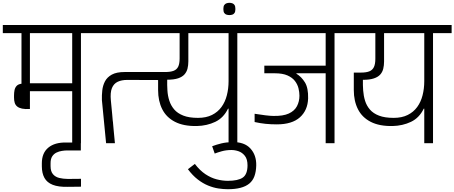

<svg xmlns="http://www.w3.org/2000/svg" viewBox="-56 -1018 3231 1365"><path d="M-36 -782.5V-840.2H651.5V-782.5H519.5V0H457.3V-369.7H156.7V-243Q122.7 -241.2 100.8 -245.8Q78.8 -250.5 66.2 -260.9Q53.5 -271.3 48.6 -287.3Q43.7 -303.3 43.7 -325V-338.2Q43.7 -359.5 47.3 -377.3Q51 -395.2 62.2 -407.3Q73.3 -419.5 96.7 -422.7V-782.5ZM156.7 -426H457.3V-782.5H156.7Z M424.8 310.3Q359.5 311.8 319 295.9Q278.5 280 260.1 246.9Q241.7 213.8 241.5 164.5V142.5Q241.5 69.7 287.5 31.6Q333.5 -6.5 415.5 -4.8H518.7V51.5H422.5Q405.3 51.5 384.6 54.7Q363.8 57.8 345.4 66.8Q327 75.7 315.2 93.7Q303.5 111.7 303.5 142.2V163.5Q303.7 201 320.9 220.8Q338.2 240.7 365.9 247.2Q393.7 253.8 424.3 254Q448.2 254 471.7 253.8Q495.2 253.7 519.8 253.2V309.2Q495.7 309.5 472.3 309.8Q449 310.2 424.8 310.3Z M698.2 0 668.5 -306Q667.3 -340 671.1 -374.8Q674.8 -409.7 690.2 -439.5Q705.7 -469.3 739.2 -487.7Q772.8 -506 830.5 -506H1119V-448.8L848.7 -449.8Q809 -449.8 780.9 -436.7Q752.8 -423.5 739.8 -391.9Q726.8 -360.3 732.2 -303.7Q738.7 -238.7 741.5 -206.6Q744.3 -174.5 745.2 -163.7Q746.2 -152.8 746.6 -152.3Q747 -151.8 747 -151.3Q747 -150.8 747.9 -140Q748.8 -129.2 751.7 -97.1Q754.5 -65 761 0ZM1569 -1V-245.3H1565Q1533.3 -179.8 1474.4 -151.8Q1415.5 -123.7 1343.5 -122Q1249.5 -120.3 1188.2 -151.8Q1126.8 -183.3 1097.4 -241.6Q1068 -299.8 1068 -377.8V-506H1118.7Q1155.7 -506 1178.2 -514.6Q1200.8 -523.2 1210.9 -544.2Q1221 -565.3 1221 -602.3V-782.5H580V-840.2H1761V-782.5H1631.2V-1ZM1132.7 -451.3Q1131.8 -414.2 1134.2 -375.6Q1136.5 -337 1147.8 -302.2Q1159 -267.3 1182.6 -239.8Q1206.2 -212.3 1247.2 -196.2Q1288.2 -180 1351.2 -180Q1409.7 -180 1451 -200.7Q1492.3 -221.3 1518.5 -257.2Q1544.7 -293.2 1556.8 -340.7Q1569 -388.2 1569 -441V-782.5H1283V-581.8Q1283 -553.8 1277.1 -530.3Q1271.2 -506.8 1255.5 -489Q1239.8 -471.2 1210.1 -461.2Q1180.3 -451.3 1132.7 -451.3Z M1452.3 21.7Q1482.8 10 1517.8 1.5Q1552.8 -7 1595.8 -7.8Q1681.2 -9.5 1724.2 37.6Q1767.3 84.7 1765.7 158.3Q1764.5 202.5 1752.8 234.7Q1741 266.8 1716.4 287.1Q1691.8 307.3 1653.8 317.2Q1615.8 327.2 1562.8 327.2Q1532.2 327.2 1496.7 321.8Q1461.2 316.5 1423.8 301.2Q1386.3 286 1349.7 257.7Q1313 229.3 1280 185L1329.2 147.3Q1364.5 193.7 1404 220.1Q1443.5 246.5 1484.5 257Q1525.5 267.5 1564 267.5Q1636.5 267.5 1669.8 244.6Q1703.2 221.7 1703.7 158.3Q1703.8 114 1685 90.1Q1666.2 66.2 1639.8 57.2Q1613.5 48.3 1588.8 48.5Q1551.5 48.7 1521.1 57.2Q1490.7 65.7 1470.5 73.7Z M1574.8 -910.8Q1564.7 -910.8 1554.5 -913.8Q1544.3 -916.8 1538.2 -926Q1532 -935.2 1532 -953.7Q1532 -973 1538.2 -982.1Q1544.3 -991.2 1554.5 -994.6Q1564.7 -998 1574.8 -998Q1585.8 -998 1595.6 -994.6Q1605.3 -991.2 1611.4 -982.1Q1617.5 -973 1617.5 -953.7Q1617.5 -935.2 1611.4 -926Q1605.3 -916.8 1595.6 -913.8Q1585.8 -910.8 1574.8 -910.8Z M2134.5 -318Q2131.7 -233.8 2076 -183.8Q2020.3 -133.8 1911.3 -133.8Q1869.2 -133.8 1831.8 -137.7Q1794.5 -141.5 1754.2 -150.5V-209.2Q1793.5 -202.7 1831 -198.2Q1868.5 -193.8 1886.5 -193.8Q1956.5 -192.2 1997.2 -210.9Q2037.8 -229.7 2055.3 -263.2Q2072.8 -296.8 2072.8 -337.8Q2072.8 -363 2066 -390.5Q2059.2 -418 2040.8 -442.2Q2022.3 -466.3 1987.8 -481.7Q1953.3 -497 1898 -497H1823.2V-551H2259.3V-782.5H1689V-840.2H2451V-782.5H2322.3V0H2259.3V-497H2051.2V-494Q2086.8 -472.7 2111.7 -432.6Q2136.5 -392.5 2134.5 -318Z M2960.3 0V-245.3H2956.5Q2924.8 -179.8 2865.8 -151.8Q2806.8 -123.7 2735 -122Q2641 -120.3 2579.6 -151.8Q2518.2 -183.3 2488.8 -241.6Q2459.3 -299.8 2459.3 -377.8V-502H2510Q2548 -502 2570.2 -511Q2592.3 -520 2602.4 -541.5Q2612.5 -563 2612.5 -600V-782.5H2380V-840.2H3154.8V-782.5H3022.5V0ZM2524 -450.5Q2523.2 -413.3 2525.9 -374.8Q2528.7 -336.2 2539.5 -301.3Q2550.3 -266.5 2574 -239Q2597.7 -211.5 2638.7 -195.8Q2679.7 -180 2742.7 -180Q2801.2 -180 2842.5 -200.7Q2883.8 -221.3 2910 -257.2Q2936.2 -293.2 2948.2 -340.7Q2960.3 -388.2 2960.3 -441V-782.5H2674.5V-581Q2674.5 -553 2668.6 -529.1Q2662.7 -505.2 2647 -487.8Q2631.3 -470.3 2601.5 -460.4Q2571.7 -450.5 2524 -450.5Z"/></svg>

Font: Matangi Light
Style: Regular
Weight: 300
Designer: Prashant Pant
Foundry: The Graphic Ant
Version: Version 3.002